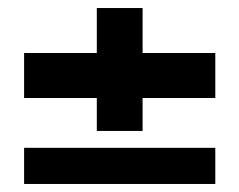

<svg xmlns="http://www.w3.org/2000/svg" viewBox="-20 -545 596 478"><path d="M221 -219V-301H40V-413H221V-525H335V-413H516V-301H335V-219ZM40 -87V-177H516V-87Z"/></svg>

Font: Big Shoulders Text Thin Black
Style: Regular
Weight: 900
Version: Version 2.002